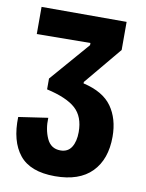

<svg xmlns="http://www.w3.org/2000/svg" viewBox="-78 -716 598 787"><g transform="rotate(10 220.5 -323.0)"><path d="M205 14Q102 14 57 -42Q12 -98 15 -199L137 -217Q135 -169 152 -131.5Q169 -94 209 -94Q240 -94 255 -118Q270 -142 270 -181Q270 -245 233 -278.5Q196 -312 112 -331V-376L254 -540V-549L31 -547V-660H385V-543L255 -387V-381Q338 -362 374 -311.5Q410 -261 410 -186Q410 -92 358 -39Q306 14 205 14Z"/></g></svg>

Font: Bricolage Grotesque 10pt Condensed Bricolage Grotesque 10pt Condensed Regular
Style: Bold
Weight: 700
Width: 3
Designer: Mathieu Triay
Foundry: Atelier Triay
Version: Version 1.000; ttfautohint (v1.8.4.7-5d5b);gftools[0.9.32]